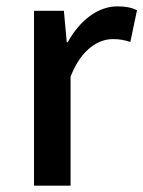

<svg xmlns="http://www.w3.org/2000/svg" viewBox="-20 -584 451 604"><path d="M87 0H202V-343C236 -430 290 -461 335 -461C357 -461 371 -458 390 -452L411 -552C394 -560 376 -564 349 -564C290 -564 232 -522 193 -451H190L181 -550H87Z"/></svg>

Font: Noto Sans HK Medium
Style: Regular
Weight: 500
Designer: Ryoko NISHIZUKA 西塚涼子 (kana, bopomofo & ideographs); Paul D. Hunt (Latin, Greek & Cyrillic); Sandoll Communications 산돌커뮤니
Foundry: Adobe
Version: Version 2.002;hotconv 1.0.116;makeotfexe 2.5.65601